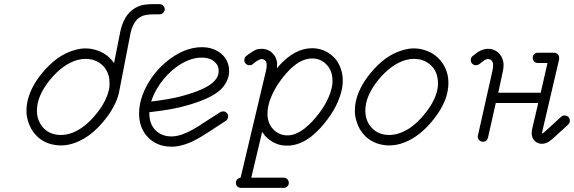

<svg xmlns="http://www.w3.org/2000/svg" viewBox="-20 -690 2798 936"><path d="M277 19Q264 19 251 17Q197 10 159 -27Q128 -58 116 -102Q109 -126 109 -147.5Q109 -169 112 -187Q125 -259 183 -331Q256 -421 341 -445Q370 -454 396 -454Q422 -454 445 -447Q499 -432 532 -388Q534 -385 536 -382Q565 -532 567 -539Q590 -641 670 -664Q693 -670 733 -670H758Q768 -670 775.5 -662.5Q783 -655 783 -645Q783 -635 775.5 -627.5Q768 -620 758 -620H733Q700 -620 681 -614.5Q662 -609 647 -594Q627 -572 617 -532Q615 -521 563 -254Q552 -184 495 -111Q428 -25 349 5Q313 19 277 19ZM513 -261Q514 -273 514 -282Q514 -296 513 -304.5Q512 -313 510.5 -318.5Q509 -324 507 -329Q505 -334 503 -339Q498 -349 492 -358Q469 -388 431 -399Q415 -403 396 -403Q377 -403 355 -397Q285 -376 223 -300Q160 -222 160 -151Q160 -133 164 -116Q173 -85 195 -63Q227 -32 277 -32Q303 -32 331 -42Q397 -67 455 -142Q498 -197 510 -249Q511 -255 513 -261Z M1046 -344Q1046 -362 1038 -375Q1015 -409 965 -409Q959 -409 952 -409Q884 -403 817 -345Q775 -308 746 -259Q727 -227 717 -195Q800 -205 853 -218Q958 -245 1004 -277Q1033 -297 1043 -323Q1046 -334 1046 -344ZM708 -137Q708 -79 746 -48Q774 -25 815 -25H821Q864 -27 919 -58Q944 -72 965 -86Q986 -100 998 -107.5Q1010 -115 1053 -143Q1060 -147 1069 -147Q1078 -147 1085 -140Q1092 -133 1092 -124Q1092 -108 1081 -101Q1037 -73 1024 -64Q1011 -55 1003.5 -50.5Q996 -46 985 -39Q964 -25 944 -14Q878 23 823 25H815Q746 25 701 -21Q658 -66 658 -137Q658 -208 702 -284Q735 -341 784 -383Q873 -460 965 -460Q1009 -460 1042 -440Q1085 -414 1095 -366Q1097 -355 1097 -340Q1097 -325 1092 -310Q1076 -264 1034 -236Q979 -198 865 -169Q809 -155 732 -146L708 -143Q708 -140 708 -137Z M1627 -386Q1651 -346 1651 -296Q1651 -267 1642 -236Q1618 -150 1541 -65Q1519 -42 1498 -25Q1440 20 1380 20Q1352 20 1331 12Q1310 4 1296 -6.5Q1282 -17 1272 -28Q1264 -38 1258 -47Q1231 64 1205 176H1363Q1373 176 1380.5 183.5Q1388 191 1388 201.5Q1388 212 1380.5 219Q1373 226 1363 226H1155Q1145 226 1137.5 219Q1130 212 1130 201.5Q1130 191 1137 184Q1144 177 1153 176Q1277 -345 1277.5 -348.5Q1278 -352 1278.5 -355Q1279 -358 1279.5 -361Q1280 -364 1280 -367Q1280 -373 1280 -379Q1279 -384 1277 -390Q1273 -394 1269 -398Q1262 -402 1258 -402Q1253 -402 1248 -401Q1232 -394 1219 -383L1213 -378Q1211 -376 1208 -374Q1203 -372 1197 -372Q1197 -372 1196 -372Q1188 -372 1182 -376Q1178 -379 1175 -383Q1173 -385 1172 -388Q1171 -392 1171 -396Q1171 -407 1178 -415Q1178 -415 1178 -415Q1180 -416 1182 -418Q1207 -438 1231 -449Q1240 -452 1258 -452Q1276 -452 1296 -441Q1302 -437 1309 -430Q1319 -419 1322 -413Q1331 -393 1331 -380Q1331 -369 1330 -357Q1334 -363 1339 -368Q1417 -455 1502 -455Q1560 -454 1601 -417Q1616 -404 1627 -386ZM1377 -334Q1321 -271 1296 -202Q1284 -167 1284 -135Q1284 -92 1309 -63Q1325 -44 1350 -35Q1364 -30 1380 -30Q1404 -30 1426 -40Q1448 -50 1466.5 -65Q1485 -80 1503 -99Q1573 -175 1594 -250Q1601 -274 1601 -296Q1601 -349 1567 -380Q1540 -405 1502 -405Q1439 -405 1377 -334Z M1877 19Q1864 19 1852 17Q1798 10 1760 -27Q1729 -58 1717 -102Q1710 -126 1710 -147.5Q1710 -169 1713 -187Q1726 -259 1784 -331Q1857 -421 1942 -445Q1970 -454 1996.5 -454Q2023 -454 2046 -447Q2100 -432 2133 -388Q2166 -344 2166 -285Q2166 -200 2096 -111Q2029 -25 1950 5Q1914 19 1877 19ZM2115 -273Q2115 -279 2115 -287.5Q2115 -296 2113 -309Q2109 -336 2093 -358Q2070 -388 2032 -399Q2016 -403 1997 -403Q1978 -403 1956 -397Q1886 -376 1824 -300Q1761 -222 1761 -151Q1761 -97 1796 -63Q1828 -32 1877 -32Q1921 -32 1967 -59Q2014 -87 2057 -143Q2110 -211 2115 -273Z M2284 -417 2291 -422Q2317 -444 2338 -449Q2349 -452 2357 -452Q2365 -452 2370.5 -451.5Q2376 -451 2381 -449Q2409 -441 2424 -415Q2435 -395 2435 -371Q2435 -356 2429 -331L2409 -238H2616L2649 -383H2602Q2595 -383 2589 -386Q2583 -389 2580 -395Q2577 -401 2577 -408Q2577 -415 2580 -421Q2583 -427 2589 -430Q2595 -433 2602 -433H2681Q2689 -433 2695 -429Q2706 -421 2706 -408Q2706 -405 2706 -402Q2622 -43 2622 -42Q2622 -41 2622 -40Q2626 -40 2632 -44.5Q2638 -49 2716 -121Q2723 -127 2731.5 -127Q2740 -127 2746 -123.5Q2752 -120 2755 -114.5Q2758 -109 2758 -102Q2758 -91 2750 -83L2677 -16Q2663 -4 2657 0Q2639 11 2622 11Q2604 11 2590 0Q2572 -15 2572 -41Q2572 -49 2574 -60L2604 -188H2397L2359 -19Q2357 -10 2350.5 -4.5Q2344 1 2334 1Q2324 1 2316.5 -6.5Q2309 -14 2309 -25Q2309 -27 2310 -30L2380 -342Q2384 -362 2384 -368.5Q2384 -375 2383.5 -379.5Q2383 -384 2381 -387.5Q2379 -391 2378 -393Q2371 -402 2359 -402Q2350 -402 2341 -396Q2332 -390 2316 -377Q2309 -372 2299.5 -372Q2290 -372 2282.5 -379Q2275 -386 2275 -397.5Q2275 -409 2284 -417Z"/></svg>

Font: TT2020Base
Style: Italic
Weight: 400
Italic angle: -15°
Version: Version 0.2.000